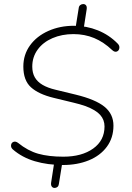

<svg xmlns="http://www.w3.org/2000/svg" viewBox="-20 -805 652 946"><path d="M390 -785Q399 -785 404 -778.5Q409 -772 407 -759L391 -656L351 -660L368 -766Q369 -775 375.5 -780Q382 -785 390 -785ZM43 -69Q33 -78 34.5 -90Q36 -102 46.5 -106Q57 -110 69 -101Q117 -62 168.5 -47.5Q220 -33 292 -33Q383 -33 439 -73Q495 -113 495 -182Q495 -215 473.5 -239Q452 -263 402 -282Q373 -292 343 -299L244 -323Q170 -341 132.5 -375Q95 -409 95 -477Q95 -536 128 -581.5Q161 -627 218 -652.5Q275 -678 344 -678Q406 -678 462 -655.5Q518 -633 560 -590Q570 -580 568 -567.5Q566 -555 555.5 -551Q545 -547 533 -558Q491 -598 444 -617.5Q397 -637 342 -637Q285 -637 238.5 -617Q192 -597 165.5 -560.5Q139 -524 139 -477Q139 -446 151.5 -424Q164 -402 189.5 -387Q215 -372 253 -363L352 -339Q451 -315 495 -279Q539 -243 539 -186Q539 -126 506.5 -82Q474 -38 417.5 -15Q361 8 290 8Q215 8 152 -10.5Q89 -29 43 -69ZM249 121Q240 121 235 114Q230 107 232 94L249 -16H289L270 102Q269 111 263 116Q257 121 249 121Z"/></svg>

Font: SN Pro Thin
Style: Italic
Weight: 200
Italic angle: -9°
Designer: Tobias Whetton
Foundry: Supernotes
Version: Version 1.003;Glyphs 3.3 (3324)